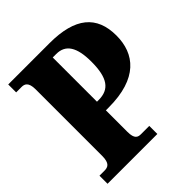

<svg xmlns="http://www.w3.org/2000/svg" viewBox="-195 -845 976 976"><g transform="rotate(-45 293.0 -357.0)"><path d="M19 0H377V-58H318C296 -58 277 -64 277 -115V-270H297C506 -270 584 -370 584 -501C584 -642 500 -714 316 -714H19V-657H58C78 -657 100 -650 100 -598V-120C100 -65 79 -58 54 -58H19ZM288 -333H276V-651H301C368 -651 400 -602 400 -497C400 -380 365 -333 288 -333Z"/></g></svg>

Font: Noto Serif Bengali Condensed Black
Style: Regular
Weight: 900
Width: 3
Designer: Juan Bruce, Universal Thirst, Indian Type Foundry and the Monotype Design Team.
Foundry: Monotype Imaging Inc.
Version: Version 2.003